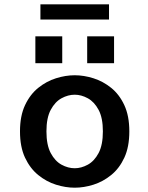

<svg xmlns="http://www.w3.org/2000/svg" viewBox="-20 -862 690 893"><path d="M327.5 11Q285 11 240.5 -3Q196 -17 158 -47.8Q120 -78.5 96.5 -128.5Q73 -178.5 73 -251Q73 -323 96.5 -373Q120 -423 158 -453.5Q196 -484 240.5 -498Q285 -512 327.5 -512Q370 -512 414.5 -498Q459 -484 497 -453.5Q535 -423 558.2 -373Q581.5 -323 581.5 -251Q581.5 -178.5 558.2 -128.5Q535 -78.5 497 -47.8Q459 -17 414.5 -3Q370 11 327.5 11ZM327.5 -79.5Q358 -79.5 388.2 -96Q418.5 -112.5 438.5 -150Q458.5 -187.5 458.5 -251Q458.5 -314 438.5 -351.2Q418.5 -388.5 388.2 -405Q358 -421.5 327.5 -421.5Q296.5 -421.5 266.2 -405Q236 -388.5 216 -351.2Q196 -314 196 -251Q196 -187.5 216 -150Q236 -112.5 266.2 -96Q296.5 -79.5 327.5 -79.5ZM144.5 -693H269.5V-568H144.5ZM385.5 -693H510.5V-568H385.5ZM168 -771V-842H487V-771Z"/></svg>

Font: Trispace Medium
Style: Regular
Weight: 500
Designer: Tyler Finck
Foundry: Etcetera Type Company
Version: Version 1.210; ttfautohint (v1.8.3)